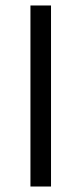

<svg xmlns="http://www.w3.org/2000/svg" viewBox="-20 -680 297 700"><path d="M91 0V-660H166V0Z"/></svg>

Font: Bricolage Grotesque 10pt Light
Style: Regular
Weight: 300
Designer: Mathieu Triay
Foundry: Atelier Triay
Version: Version 1.000; ttfautohint (v1.8.4.7-5d5b);gftools[0.9.32]